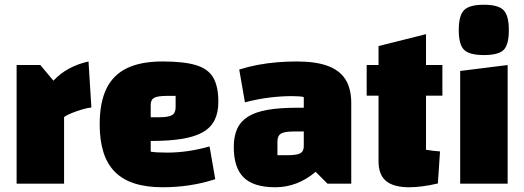

<svg xmlns="http://www.w3.org/2000/svg" viewBox="-20 -774 2209 809"><path d="M150 -500 205 -434Q234 -465 271 -485Q308 -505 353 -515L365 -321Q350 -320 326.5 -313Q303 -306 282 -297.5Q261 -289 250 -281V0H50V-500Z M665 15Q597 15 547 -1Q497 -17 464.5 -49.5Q432 -82 416 -132Q400 -182 400 -250Q400 -342 428.5 -400.5Q457 -459 515.5 -487Q574 -515 665 -515Q755 -515 806 -499.5Q857 -484 878.5 -447Q900 -410 900 -345Q900 -300 884.5 -268.5Q869 -237 835.5 -217.5Q802 -198 747.5 -189Q693 -180 615 -180H585V-280H651Q690 -280 705 -289Q720 -298 720 -322V-370H684Q645 -370 630 -362Q615 -354 615 -332V-135Q636 -131 685 -131Q728 -131 772.5 -137.5Q817 -144 863 -157L887 -19Q835 -2 779.5 6.5Q724 15 665 15Z M1140 15Q1049 15 1007 -26Q965 -67 965 -155Q965 -200 979.5 -231.5Q994 -263 1025 -282.5Q1056 -302 1106.5 -311Q1157 -320 1230 -320H1290V-220H1218Q1179 -220 1164 -211Q1149 -202 1149 -178V-120H1191Q1230 -120 1245 -128Q1260 -136 1260 -158V-365Q1245 -369 1210 -369Q1165 -369 1116 -363Q1067 -357 1012 -343L988 -481Q1026 -493 1065.5 -500.5Q1105 -508 1146.5 -511.5Q1188 -515 1230 -515Q1310 -515 1360.5 -496.5Q1411 -478 1435.5 -439.5Q1460 -401 1460 -340V0H1360L1310 -50Q1233 15 1140 15Z M1704 15Q1638 15 1606.5 -11.5Q1575 -38 1575 -94V-580L1775 -630V-143Q1792 -140 1806.5 -138.5Q1821 -137 1834 -136L1825 -1Q1791 7 1760.5 11Q1730 15 1704 15ZM1525 -371V-500H1844V-371Z M1919 -475 2119 -500V0H1919ZM2019 -542Q1958 -542 1935.5 -564Q1913 -586 1913 -647Q1913 -709 1935.5 -731.5Q1958 -754 2019 -754Q2079 -754 2101.5 -731.5Q2124 -709 2124 -647Q2124 -586 2102.5 -564Q2081 -542 2019 -542Z"/></svg>

Font: Changa ExtraBold
Style: Regular
Weight: 800
Designer: Eduardo Rodriguez Tunni
Foundry: Eduardo Rodriguez Tunni
Version: Version 3.002; ttfautohint (v1.8.2)